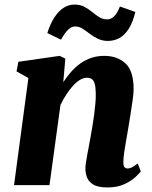

<svg xmlns="http://www.w3.org/2000/svg" viewBox="-20 -812 665 842"><path d="M257.5 -451.5Q274 -477 293 -498.2Q312 -519.5 334.2 -535Q356.5 -550.5 382.2 -558.8Q408 -567 437 -567Q494 -567 530 -534.2Q566 -501.5 566 -420Q566 -405 561.8 -374Q557.5 -343 552 -308.5Q546.5 -274 542 -247Q538 -222 533 -195Q528 -168 524.5 -143.2Q521 -118.5 521 -100.5Q521 -82.5 527 -77.8Q533 -73 539.5 -73Q548 -73 557.8 -77.8Q567.5 -82.5 584 -95L597.5 -60.5Q592.5 -53 574.5 -36Q556.5 -19 525.8 -4.5Q495 10 451.5 10Q409.5 10 389 -2.8Q368.5 -15.5 361.5 -34.2Q354.5 -53 354.5 -71.5Q354.5 -82.5 356.8 -98.5Q359 -114.5 362.8 -134.2Q366.5 -154 370.5 -175Q374.5 -196 378 -216Q381.5 -236 385.5 -259.8Q389.5 -283.5 392.8 -308.5Q396 -333.5 398.2 -357.5Q400.5 -381.5 400 -403Q399.5 -430 395.2 -444.8Q391 -459.5 382.5 -465.2Q374 -471 360.5 -471Q346 -471 330.2 -461.5Q314.5 -452 299.5 -435.2Q284.5 -418.5 270.5 -397Q256.5 -375.5 245 -351L197 0H41.5L104.5 -470L52.5 -499L60.5 -541L241.5 -567L266.5 -555ZM187.5 -667Q201 -709.5 219.5 -737.2Q238 -765 260 -778.5Q282 -792 306 -792Q331.5 -792 350 -782.2Q368.5 -772.5 384 -759.5Q399.5 -746.5 415.2 -736.8Q431 -727 450.5 -727Q465.5 -727 479.2 -739.2Q493 -751.5 506 -783.5L573.5 -759.5Q562.5 -714 544.8 -686Q527 -658 503.8 -645.2Q480.5 -632.5 453 -632.5Q429 -632.5 409.2 -642Q389.5 -651.5 373 -664.2Q356.5 -677 341.5 -686.5Q326.5 -696 310.5 -696Q292.5 -696 278 -681.2Q263.5 -666.5 247.5 -638Z"/></svg>

Font: Merriweather 20pt Black
Style: Italic
Weight: 900
Italic angle: -7.8°
Version: Version 2.101